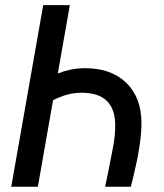

<svg xmlns="http://www.w3.org/2000/svg" viewBox="-20 -713 626 733"><path d="M381.3 0 393.6 -59.1Q403.3 -106.9 411.6 -151.1Q419.9 -195.3 419.9 -233.9Q419.9 -358.9 292 -358.9Q260.7 -358.9 234.9 -351.3Q209 -343.8 182.6 -330.6L124.5 0H22.9L145 -693.4H246.6L200.7 -432.6Q224.1 -441.9 250.2 -447.3Q276.4 -452.6 305.7 -452.6Q404.8 -452.6 462.4 -396.5Q520 -340.3 520 -243.2Q520 -203.1 512.2 -152.3Q504.4 -101.6 492.2 -52.2L479.5 0Z"/></svg>

Font: Cascadia Mono
Style: Italic
Weight: 400
Italic angle: -10°
Monospace: yes
Designer: Aaron Bell
Foundry: Saja Typeworks
Version: Version 2404.023; ttfautohint (v1.8.4)